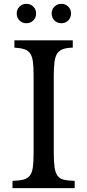

<svg xmlns="http://www.w3.org/2000/svg" viewBox="-20 -980 455 1000"><path d="M260 -189Q260 -139 264 -110Q268 -81 279.5 -65Q291 -49 312.5 -44Q334 -39 369 -38V0H45V-38Q80 -39 101.5 -44.5Q123 -50 135 -65Q147 -80 151 -108Q155 -136 155 -182V-588Q155 -631 151.5 -658Q148 -685 137.5 -701Q127 -717 107 -723.5Q87 -730 55 -732V-770H359V-732Q327 -731 307.5 -724Q288 -717 277.5 -700.5Q267 -684 263.5 -655Q260 -626 260 -581ZM67 -910Q67 -931 81.5 -945.5Q96 -960 117 -960Q139 -960 153.5 -945.5Q168 -931 168 -910Q168 -888 153.5 -873.5Q139 -859 117 -859Q96 -859 81.5 -873.5Q67 -888 67 -910ZM249 -910Q249 -931 263.5 -945.5Q278 -960 300 -960Q321 -960 335.5 -945.5Q350 -931 350 -910Q350 -888 335.5 -873.5Q321 -859 300 -859Q278 -859 263.5 -873.5Q249 -888 249 -910Z"/></svg>

Font: SVN-Libre Baskerville
Style: Regular
Weight: 400
Designer: Pablo Impallari, Rodrigo Fuenzalida
Foundry: Pablo Impallari, Rodrigo Fuenzalida
Version: Version 1.000; ttfautohint (v1.8.4)